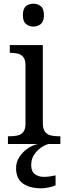

<svg xmlns="http://www.w3.org/2000/svg" viewBox="-20 -780 360 1040"><path d="M23 0V-42H36Q58 -42 76.5 -46.5Q95 -51 106.5 -65.5Q118 -80 118 -109V-426Q118 -456 106.5 -470.5Q95 -485 76.5 -489.5Q58 -494 36 -494H33V-536H212V-114Q212 -83 223 -67.5Q234 -52 253 -47Q272 -42 294 -42H307V0ZM161 -636Q137 -636 120.5 -650Q104 -664 104 -698Q104 -733 120.5 -746.5Q137 -760 161 -760Q184 -760 201 -746.5Q218 -733 218 -698Q218 -664 201 -650Q184 -636 161 -636ZM204 240Q140 240 103.5 213.5Q67 187 67 130Q67 99 84 72Q101 45 127.5 26Q154 7 185 0H242Q221 6 199.5 21.5Q178 37 163.5 60Q149 83 149 115Q149 148 168.5 163Q188 178 218 178Q232 178 247.5 176Q263 174 281 170V224Q265 231 242.5 235.5Q220 240 204 240Z"/></svg>

Font: Noto Serif Vithkuqi
Style: Regular
Weight: 400
Version: Version 1.005